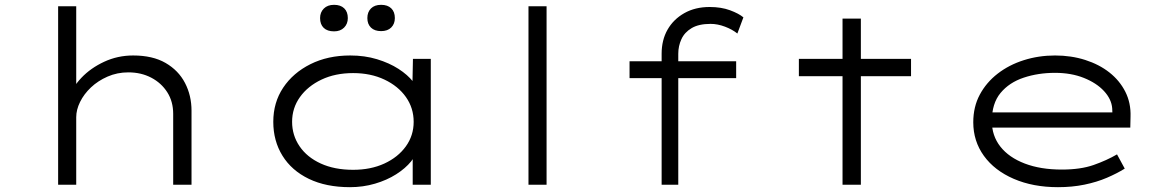

<svg xmlns="http://www.w3.org/2000/svg" viewBox="-20 -766 4846 796"><path d="M221 0V-740H296V-368L266 -358Q279 -403 317.5 -443.5Q356 -484 412 -510Q468 -536 532 -536Q613 -536 666.5 -505Q720 -474 747 -422Q774 -370 774 -307V0H698V-294Q698 -345 673.5 -383.5Q649 -422 607 -444Q565 -466 512 -466Q466 -466 426 -448.5Q386 -431 357 -403.5Q328 -376 312 -343.5Q296 -311 296 -280V0H259Q239 0 229.5 0Q220 0 221 0Z M1431 10Q1332 10 1260.5 -24.5Q1189 -59 1151 -120.5Q1113 -182 1113 -261Q1113 -341 1154 -402.5Q1195 -464 1267 -500Q1339 -536 1432 -536Q1492 -536 1543 -520.5Q1594 -505 1632 -480.5Q1670 -456 1692.5 -427.5Q1715 -399 1717 -373L1689 -375L1692 -522H1766V0H1691V-148L1710 -156Q1708 -126 1684.5 -97Q1661 -68 1622.5 -43.5Q1584 -19 1534.5 -4.5Q1485 10 1431 10ZM1444 -62Q1517 -62 1573.5 -88Q1630 -114 1662.5 -159Q1695 -204 1695 -261Q1695 -318 1663 -363.5Q1631 -409 1574 -436Q1517 -463 1444 -463Q1370 -463 1313 -436Q1256 -409 1223.5 -363.5Q1191 -318 1191 -261Q1191 -205 1222 -159.5Q1253 -114 1310 -88Q1367 -62 1444 -62ZM1560 -637Q1533 -637 1518 -651.5Q1503 -666 1503 -691Q1503 -716 1518 -731Q1533 -746 1560 -746Q1587 -746 1602 -731.5Q1617 -717 1617 -691Q1617 -667 1602 -652Q1587 -637 1560 -637ZM1365 -636Q1337 -636 1322 -650.5Q1307 -665 1307 -691Q1307 -715 1322.5 -730.5Q1338 -746 1365 -746Q1392 -746 1407 -731.5Q1422 -717 1422 -691Q1422 -667 1406.5 -651.5Q1391 -636 1365 -636Z M2171 0V-740H2246V0Z M2723 0V-543Q2723 -600 2747.5 -643Q2772 -686 2817 -711.5Q2862 -737 2922 -737Q2970 -737 3006.5 -723.5Q3043 -710 3062 -694L3037 -627Q3016 -644 2985.5 -655.5Q2955 -667 2926 -667Q2877 -667 2847.5 -649.5Q2818 -632 2805 -603.5Q2792 -575 2792 -543V0H2760Q2752 0 2743.5 0Q2735 0 2723 0ZM2590 -442V-512H3032V-442Z M3473 0V-689H3549V0ZM3292 -450V-522H3757V-450Z M4366 10Q4263 10 4183 -24.5Q4103 -59 4059 -120Q4015 -181 4015 -259Q4015 -323 4042 -373.5Q4069 -424 4116 -460.5Q4163 -497 4224.5 -516.5Q4286 -536 4354 -536Q4421 -536 4479 -517.5Q4537 -499 4579.5 -465.5Q4622 -432 4645.5 -385.5Q4669 -339 4667 -282L4666 -237H4084L4073 -300H4609L4592 -293L4591 -317Q4588 -355 4557 -388.5Q4526 -422 4473.5 -443Q4421 -464 4354 -464Q4284 -464 4224 -444Q4164 -424 4128 -380.5Q4092 -337 4092 -264Q4092 -203 4127.5 -158Q4163 -113 4228.5 -88Q4294 -63 4382 -63Q4460 -63 4514 -82Q4568 -101 4611 -126L4643 -67Q4611 -47 4569 -29Q4527 -11 4476 -0.5Q4425 10 4366 10Z"/></svg>

Font: Lexend Zetta Light
Style: Regular
Weight: 300
Designer: Bonnie Shaver-Troup, Thomas Jockin
Foundry: Lexend
Version: Version 1.007